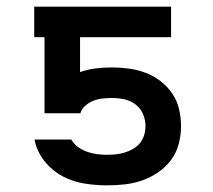

<svg xmlns="http://www.w3.org/2000/svg" viewBox="-20 -550 640 578"><path d="M302 8Q268 8 234 2.5Q200 -3 170 -18.5Q140 -34 117.5 -60.5Q95 -87 86 -120L84 -130H195V-129Q203 -116 215.5 -107Q228 -98 242.5 -93Q257 -88 272 -86Q287 -84 302 -84Q316 -84 329.5 -85.5Q343 -87 356 -91Q369 -95 381 -102Q393 -109 401.5 -119.5Q410 -130 414 -143.5Q418 -157 418 -171Q418 -189 410.5 -206.5Q403 -224 388 -235.5Q373 -247 354.5 -251Q336 -255 317 -255Q303 -255 289 -253.5Q275 -252 262 -247Q249 -242 237.5 -232.5Q226 -223 222 -209H114V-438H83V-530H495V-438H221V-333Q244 -341 268 -344Q292 -347 317 -347Q343 -347 368.5 -343.5Q394 -340 418 -331Q442 -322 463 -306Q484 -290 498.5 -268.5Q513 -247 519 -221.5Q525 -196 525 -170Q525 -143 518 -116.5Q511 -90 495 -68.5Q479 -47 456.5 -31.5Q434 -16 408.5 -7Q383 2 356 5Q329 8 302 8Z"/></svg>

Font: Iosevka Curly SmBdEx
Style: Regular
Weight: 600
Width: 7
Monospace: yes
Designer: Belleve Invis
Foundry: Belleve Invis
Version: Version 11.1.0; ttfautohint (v1.8.3)